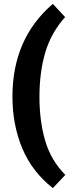

<svg xmlns="http://www.w3.org/2000/svg" viewBox="-20 -842 392 988"><path d="M44 -345Q44 -644 252 -822L315 -754Q244 -675 213.5 -573.5Q183 -472 183 -343Q183 -219 212.5 -118Q242 -17 316 58L252 126Q145 42 94.5 -79Q44 -200 44 -345Z"/></svg>

Font: AmikoBold
Style: Bold
Weight: 700
Designer: Pablo Impallari, Rodrigo Fuenzalida, Andres Torresi
Foundry: Impallari Type
Version: Version 1.000; ttfautohint (v1.3)